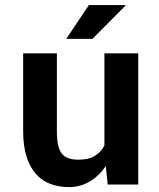

<svg xmlns="http://www.w3.org/2000/svg" viewBox="-20 -743 640 773"><path d="M405.8 -74.2Q378.9 -34.7 341.1 -12.2Q303.2 10.3 258.3 10.3Q217.3 10.3 183.1 -2.4Q148.9 -15.1 124.5 -42.7Q100.1 -70.3 86.7 -113Q73.2 -155.8 73.2 -215.8V-528.3H209V-214.8Q209 -182.6 213.6 -160.6Q218.3 -138.7 228.5 -125.2Q238.8 -111.8 255.4 -106Q272 -100.1 295.9 -100.1Q336.4 -100.1 361.8 -115.5Q387.2 -130.9 400.4 -157.7V-528.3H536.6V0H413.6ZM337.9 -722.7H487.3L352.1 -586.4H246.6Z"/></svg>

Font: TypoPRO Roboto Mono
Style: Bold
Weight: 700
Designer: Google
Version: Version 2.000986; 2015; ttfautohint (v1.3)